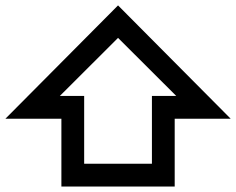

<svg xmlns="http://www.w3.org/2000/svg" viewBox="-20 -662 872 709"><path d="M541 -57.4V-307.7H630.8L415.9 -522.1L201 -307.7H290.8V-57.4ZM415.9 -642.1 831.8 -223.6H625.1V26.7H206.7V-223.6H0Z"/></svg>

Font: FiraCode Nerd Font
Style: Regular
Weight: 400
Designer: Carrois Corporate, Edenspiekermann AG, Nikita Prokopov
Foundry: Carrois Corporate, Edenspiekermann AG, Nikita Prokopov
Version: Version 6.002;Nerd Fonts 2.2.2